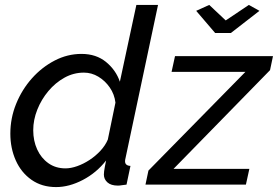

<svg xmlns="http://www.w3.org/2000/svg" viewBox="-20 -750 1129 780"><path d="M208 10Q150 10 108 -19.5Q66 -49 44 -98.5Q22 -148 22 -207Q22 -270 45.5 -328Q69 -386 109.5 -431.5Q150 -477 202 -504Q254 -531 311 -531Q371 -531 411 -498Q451 -465 467 -418L534 -730H622L490 -108Q489 -104 488.5 -101Q488 -98 488 -95Q488 -77 510 -76L494 0Q483 1 474.5 2.5Q466 4 459 4Q431 4 416.5 -9Q402 -22 402 -41Q402 -47 403 -54.5Q404 -62 406 -73Q408 -84 411 -98Q372 -48 316.5 -19Q261 10 208 10ZM246 -66Q268 -66 293.5 -75Q319 -84 343.5 -100Q368 -116 388 -137.5Q408 -159 418 -183L449 -333Q445 -367 426 -394.5Q407 -422 379.5 -438.5Q352 -455 321 -455Q279 -455 242 -434.5Q205 -414 176.5 -380Q148 -346 131.5 -304.5Q115 -263 115 -221Q115 -178 131 -143Q147 -108 176.5 -87Q206 -66 246 -66ZM583 -57 977 -458H677L691 -522H1089L1077 -465L685 -64H993L979 0H571ZM777 -706 830 -730 897 -667 991 -730 1034 -706 918 -616H854Z"/></svg>

Font: Raleway Thin Medium
Style: Italic
Weight: 500
Italic angle: -12°
Version: Version 4.026